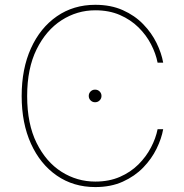

<svg xmlns="http://www.w3.org/2000/svg" viewBox="-20 -757 756 787"><path d="M370.6 9.8Q281.2 9.8 213.1 -37.1Q145 -84 106.9 -168Q68.8 -252 68.8 -363.3Q68.8 -475.1 106.9 -559.1Q145 -643.1 213.1 -690.2Q281.2 -737.3 370.6 -737.3Q434.6 -737.3 483.6 -715.3Q532.7 -693.4 567.1 -657.7Q601.6 -622.1 621.8 -580.6Q642.1 -539.1 648.9 -500H626Q618.7 -537.6 599.1 -575.4Q579.6 -613.3 547.6 -644.8Q515.6 -676.3 471.4 -695.6Q427.2 -714.8 370.6 -714.8Q295.9 -714.8 232.4 -674.1Q168.9 -633.3 130.1 -554.9Q91.3 -476.6 91.3 -363.3Q91.3 -249 130.1 -170.9Q168.9 -92.8 232.4 -52.7Q295.9 -12.7 370.6 -12.7Q427.2 -12.7 471.4 -32Q515.6 -51.3 547.4 -83Q579.1 -114.7 598.9 -152.6Q618.7 -190.4 626 -227.5H648.9Q642.1 -189 621.8 -147.5Q601.6 -106 567.1 -70.3Q532.7 -34.7 483.6 -12.5Q434.6 9.8 370.6 9.8ZM369.6 -337.9Q358.9 -337.9 351.3 -345.5Q343.8 -353 343.8 -363.8Q343.8 -374.5 351.3 -382.1Q358.9 -389.6 369.6 -389.6Q380.9 -389.6 388.4 -382.1Q396 -374.5 396 -363.8Q396 -353 388.4 -345.5Q380.9 -337.9 369.6 -337.9Z"/></svg>

Font: Inter 16pt Thin
Style: Regular
Weight: 250
Version: Version 4.001;git-66647c0bb